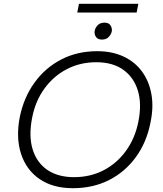

<svg xmlns="http://www.w3.org/2000/svg" viewBox="-20 -979 855 1009"><path d="M363 10Q258 10 188 -38Q118 -86 90.5 -171Q63 -256 84 -364Q105 -467 161.5 -545Q218 -623 302 -666.5Q386 -710 491 -710Q569 -710 629 -682Q689 -654 726 -603.5Q763 -553 775.5 -485Q788 -417 771 -336Q751 -232 694.5 -154Q638 -76 553.5 -33Q469 10 363 10ZM369 -48Q455 -48 525 -84.5Q595 -121 642.5 -187Q690 -253 707 -339Q726 -433 704.5 -503Q683 -573 627.5 -612.5Q572 -652 486 -652Q401 -652 331 -615.5Q261 -579 213.5 -513.5Q166 -448 149 -361Q130 -265 151.5 -194.5Q173 -124 229 -86Q285 -48 369 -48ZM516 -771Q495 -771 485.5 -783.5Q476 -796 477 -812Q478 -829 491.5 -844.5Q505 -860 529 -860Q551 -860 560 -846.5Q569 -833 568 -818Q566 -801 552.5 -786Q539 -771 516 -771ZM386 -913 395 -959H707L698 -913Z"/></svg>

Font: REM ExtraLight
Style: Italic
Weight: 250
Italic angle: -11°
Designer: Octavio Pardo
Foundry: Ashler Design
Version: Version 1.005;gftools[0.9.28]